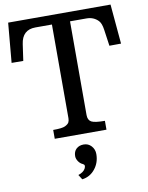

<svg xmlns="http://www.w3.org/2000/svg" viewBox="-105 -806 885 1148"><g transform="rotate(-10 337.5 -232.0)"><path d="M4.4 0ZM179.7 -53.7Q234.9 -53.7 252.9 -62.7Q271 -71.8 276.4 -82Q281.7 -92.3 281.7 -106.9V-675.8H181.6Q101.1 -675.8 89.4 -590.3L75.2 -491.2L4.4 -491.7L25.9 -732.4H647.5L668.9 -491.7L598.1 -491.2L584 -590.3Q578.6 -629.9 563 -646.5Q534.7 -675.8 491.7 -675.8H391.6V-106.9Q391.6 -76.2 411.9 -64.9Q432.1 -53.7 493.7 -53.7V0H179.7ZM281.7 123.5Q281.7 95.7 298.8 79.6Q315.9 63.5 343.8 63.5Q371.6 63.5 390.1 83.7Q408.7 104 408.7 132.8Q408.7 185.1 377.9 223.1Q347.2 261.2 299.8 267.1L281.2 237.8Q314 227.1 324.7 206.1Q335.4 185.1 319.1 178Q302.7 170.9 292.2 155Q281.7 139.2 281.7 123.5Z"/></g></svg>

Font: Arbutus Slab
Style: Regular
Weight: 400
Designer: Karolina Lach
Foundry: Karolina Lach
Version: Version 1.001; ttfautohint (v0.92) -l 10 -r 16 -G 200 -x 7 -